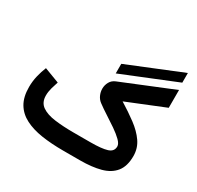

<svg xmlns="http://www.w3.org/2000/svg" viewBox="-171 -1013 1239 1209"><g transform="rotate(30 448.0 -408.0)"><path d="M471.7 -586.4V-656.2L863.8 -815.9V-745.6ZM550.8 0H427.2Q341.8 0 271 -10.7Q200.2 -21.5 148.7 -47.9Q97.2 -74.2 69.3 -120.8Q41.5 -167.5 41.5 -239.3Q41.5 -281.2 51 -321.3Q60.5 -361.3 74.7 -395.5L184.1 -354Q176.3 -331.5 168.2 -302.5Q160.2 -273.4 160.2 -246.6Q160.2 -196.3 195.3 -171.6Q230.5 -147 291 -139.2Q351.6 -131.3 427.2 -131.3H550.3Q631.8 -131.3 671.1 -143.6Q710.4 -155.8 710.4 -192.9Q710.4 -211.9 686.8 -235.1Q663.1 -258.3 627.2 -283Q591.3 -307.6 553.2 -332Q515.1 -356.4 486.3 -377.9Q466.8 -392.1 456.5 -414.8Q446.3 -437.5 446.3 -461.4Q446.3 -487.3 459 -510.3Q471.7 -533.2 497.6 -543.5L869.1 -695.3V-565.9L597.2 -455.6Q660.6 -416.5 713.1 -377.4Q765.6 -338.4 797.1 -293.2Q828.6 -248 828.6 -190.9Q828.6 -117.2 794.9 -75.4Q761.2 -33.7 699 -16.8Q636.7 0 550.8 0Z"/></g></svg>

Font: Vazirmatn UI
Style: Bold
Weight: 700
Designer: Saber Rastikerdar
Foundry: Saber Rastikerdar
Version: Version 33.003